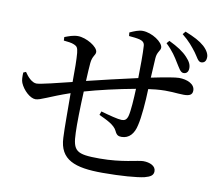

<svg xmlns="http://www.w3.org/2000/svg" viewBox="-87 -904 1174 1032"><g transform="rotate(10 500.0 -387.5)"><path d="M827 -628C844 -602 854 -580 870 -579C885 -578 897 -587 898 -607C899 -626 892 -644 870 -667C847 -692 815 -713 767 -736L754 -721C792 -685 810 -656 827 -628ZM911 -700C929 -676 937 -653 954 -652C971 -652 981 -662 982 -681C984 -698 974 -720 950 -742C925 -764 894 -780 844 -800L831 -784C870 -753 891 -726 911 -700ZM549 -724C572 -722 592 -720 608 -716C626 -711 635 -702 636 -686C639 -645 638 -568 637 -510C550 -491 433 -463 363 -446C365 -488 367 -524 369 -545C373 -585 390 -590 390 -608C390 -637 324 -676 279 -676C253 -676 228 -666 207 -658L208 -639C227 -637 251 -635 266 -628C282 -621 287 -614 290 -586C293 -554 294 -494 293 -428C224 -411 125 -386 103 -386C79 -386 54 -412 37 -438L23 -432C22 -411 22 -390 28 -376C44 -338 83 -302 112 -302C139 -302 182 -329 293 -367C294 -274 293 -180 296 -124C301 -5 384 25 536 25C637 25 721 18 762 9C796 0 810 -10 810 -32C810 -61 777 -75 741 -75C712 -75 631 -48 507 -48C380 -48 360 -62 357 -163C355 -207 357 -302 361 -388C433 -409 541 -434 635 -451C633 -398 629 -329 621 -300C614 -277 603 -273 587 -273C568 -273 518 -286 473 -299L466 -279C506 -260 551 -241 566 -209C576 -187 586 -183 603 -183C644 -183 670 -213 680 -261C691 -305 698 -392 700 -461L741 -466C817 -473 851 -464 893 -464C923 -464 940 -471 940 -495C940 -531 897 -549 853 -549C834 -549 780 -540 703 -524L709 -631C711 -666 730 -675 730 -692C730 -721 668 -764 616 -764C595 -764 571 -754 547 -743Z"/></g></svg>

Font: Noto Serif HK Medium
Style: Regular
Weight: 500
Designer: Ryoko NISHIZUKA 西塚涼子 (kana & ideographs); Frank Grießhammer (Latin, Greek & Cyrillic); Wenlong ZHANG 张文龙 (bopomofo); San
Foundry: Adobe
Version: Version 2.001;hotconv 1.1.0;makeotfexe 2.6.0